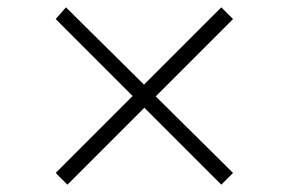

<svg xmlns="http://www.w3.org/2000/svg" viewBox="-20 -549 788 524"><path d="M164 -45 132 -77 342 -287 132 -497 160 -529 373 -318 584 -529 616 -497 405 -286 616 -77 584 -45 374 -255Z"/></svg>

Font: Nunito Sans 7pt Expanded ExtraLight
Style: Regular
Weight: 250
Width: 7
Designer: Vernon Adams
Foundry: Vernon Adams
Version: Version 3.101;gftools[0.9.27]